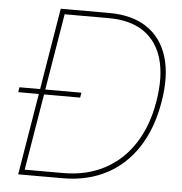

<svg xmlns="http://www.w3.org/2000/svg" viewBox="-52 -778 787 828"><g transform="rotate(5 341.5 -364.0)"><path d="M249.5 0H68.8L72.8 -22.5H249.5Q350.6 -22.5 428.2 -63.5Q505.9 -104.5 555.9 -181.6Q606 -258.8 623.5 -366.2Q641.1 -472.7 619.9 -548.3Q598.6 -624 540 -664.6Q481.4 -705.1 386.7 -705.1H185.5L189.5 -727.5H386.7Q487.3 -727.5 551.5 -684.3Q615.7 -641.1 640.4 -560.3Q665 -479.5 646 -366.2Q627 -250.5 574 -168.5Q521 -86.4 438.7 -43.2Q356.4 0 249.5 0ZM200.2 -727.5 79.6 0H57.1L177.7 -727.5ZM26.4 -353 29.8 -374.5H297.9L294.4 -353Z"/></g></svg>

Font: Inter 24pt Thin
Style: Italic
Weight: 250
Italic angle: -9.3988°
Version: Version 4.001;git-66647c0bb